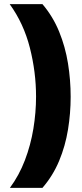

<svg xmlns="http://www.w3.org/2000/svg" viewBox="-20 -754 399 932"><path d="M323 -284Q323 -204 310 -124.5Q297 -45 267 27Q237 99 186 158H28Q73 97 101 23.5Q129 -50 142 -129Q155 -208 155 -285Q155 -404 125 -522Q95 -640 27 -734H186Q237 -674 267 -600.5Q297 -527 310 -446.5Q323 -366 323 -284Z"/></svg>

Font: Noto Sans Thaana Black
Style: Regular
Weight: 900
Designer: David Williams
Foundry: Google Inc.
Version: Version 3.001; ttfautohint (v1.8.4.7-5d5b)